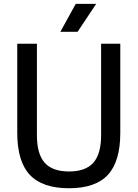

<svg xmlns="http://www.w3.org/2000/svg" viewBox="-20 -967 714 996"><path d="M338 9.5Q199.5 9.5 134.5 -60.2Q69.5 -130 69.5 -278V-740H171.5V-266.5Q171.5 -168 211.8 -122.8Q252 -77.5 338 -77.5Q424 -77.5 464.2 -122.8Q504.5 -168 504.5 -266.5V-740H604V-278Q604 -130 539.8 -60.2Q475.5 9.5 338 9.5ZM293 -802 373 -947H479L382.5 -802Z"/></svg>

Font: Encode Sans SemiCondensed SemiCondensed Medium
Style: Regular
Weight: 500
Width: 4
Designer: Multiple Designers
Foundry: Impallari Type
Version: Version 3.000; ttfautohint (v1.8.3) -l 8 -r 50 -G 200 -x 14 